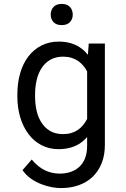

<svg xmlns="http://www.w3.org/2000/svg" viewBox="-20 -750 640 978"><path d="M68.4 -268.6V-258.3Q68.4 -201.7 83 -152.6Q97.7 -103.5 125 -67.4Q151.9 -31.2 190.9 -10.7Q230 9.8 278.3 9.8Q307.1 9.8 332 3.7Q356.9 -2.4 377.4 -13.7Q390.6 -21 402.1 -30.8Q413.6 -40.5 423.8 -52.2V-6.8Q423.8 27.3 414.1 53.7Q404.3 80.1 386.2 97.7Q367.7 115.7 341.8 125Q315.9 134.3 283.7 134.3Q265.6 134.3 247.6 130.6Q229.5 127 211.4 118.7Q193.4 110.4 175.8 96.4Q158.2 82.5 141.6 62.5L94.7 116.7Q112.8 142.6 137.9 160.2Q163.1 177.7 190.4 188Q217.3 198.7 243.7 203.4Q270 208 290.5 208Q340.3 208 381.3 193.4Q422.4 178.7 452.1 150.4Q481.4 122.1 497.8 81.5Q514.2 41 514.2 -11.2V-528.3H432.1L427.7 -470.7Q418.5 -482.4 408 -492.2Q397.5 -502 385.7 -509.3Q364.3 -523.4 337.6 -530.8Q311 -538.1 279.3 -538.1Q230 -538.1 190.9 -518.1Q151.9 -498 124.5 -462.4Q97.2 -426.8 82.8 -377.2Q68.4 -327.6 68.4 -268.6ZM158.7 -258.3V-268.6Q158.7 -307.1 166.7 -342Q174.8 -377 192.4 -403.8Q209.5 -430.2 236.6 -445.8Q263.7 -461.4 301.8 -461.4Q324.2 -461.4 342.8 -455.8Q361.3 -450.2 376.5 -440.4Q391.6 -430.2 403.3 -416.5Q415 -402.8 423.8 -386.2V-144Q415 -127 403.3 -112.8Q391.6 -98.6 377 -88.4Q361.8 -78.1 343 -72.5Q324.2 -66.9 300.8 -66.9Q263.2 -66.9 236.3 -82.3Q209.5 -97.7 192.4 -124Q174.8 -150.4 166.7 -185.1Q158.7 -219.7 158.7 -258.3ZM238.3 -675.3Q238.3 -652.8 252.4 -637.5Q266.6 -622.1 294.4 -622.1Q322.3 -622.1 336.4 -637.5Q350.6 -652.8 350.6 -675.3Q350.6 -698.7 336.4 -714.4Q322.3 -730 294.4 -730Q266.6 -730 252.4 -714.4Q238.3 -698.7 238.3 -675.3Z"/></svg>

Font: RobotoMono Nerd Font
Style: Regular
Weight: 400
Monospace: yes
Designer: Google
Version: Version 3.000;Nerd Fonts 3.2.1